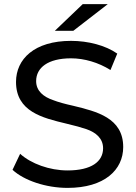

<svg xmlns="http://www.w3.org/2000/svg" viewBox="-20 -907 661 935"><path d="M309 8C489 8 580 -80 580 -191C580 -333 451 -364 336 -392C295 -401 263 -410 240 -419C192 -435 156 -464 156 -512C156 -577 213 -623 326 -623C390 -623 459 -603 518 -566L551 -646C494 -686 409 -708 326 -708C147 -708 58 -619 58 -508C58 -364 186 -333 303 -305C345 -295 378 -286 401 -278C447 -262 482 -233 482 -185C482 -120 425 -77 309 -77C221 -77 131 -110 78 -158L41 -80C97 -28 204 8 309 8ZM337 -757 505 -887H383L247 -757Z"/></svg>

Font: Malon Grotesk Med
Style: Regular
Weight: 500
Designer: Julieta Ulanovsky
Foundry: Julieta Ulanovsky
Version: Version 7.200